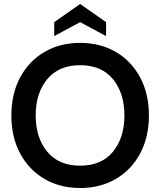

<svg xmlns="http://www.w3.org/2000/svg" viewBox="-20 -929 804 963"><path d="M37 -350Q37 -459 81.5 -541.5Q126 -624 204 -669Q282 -714 382 -714Q482 -714 560 -669Q638 -624 682.5 -541.5Q727 -459 727 -350Q727 -241 682.5 -158.5Q638 -76 560 -31Q482 14 382 14Q282 14 204 -31Q126 -76 81.5 -158.5Q37 -241 37 -350ZM604 -350Q604 -462 546.5 -532Q489 -602 382 -602Q275 -602 217 -532Q159 -462 159 -350Q159 -238 217 -168Q275 -98 382 -98Q489 -98 546.5 -168Q604 -238 604 -350ZM252 -818 382 -909 512 -818V-748L382 -818L252 -748Z"/></svg>

Font: Cabin SemiBold
Style: Regular
Weight: 600
Designer: Pablo Impallari
Foundry: Pablo Impallari. http://www.impallari.com Igino Marini. http://www.ikern.com
Version: Version 2.200